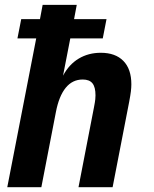

<svg xmlns="http://www.w3.org/2000/svg" viewBox="-20 -780 642 800"><path d="M130.9 -620.1H52.7L68.4 -700.2H146.5L157.7 -759.8H299.8L288.6 -700.2H423.8L408.2 -620.1H272.9L242.7 -464.8Q267.6 -511.7 308.1 -535.9Q348.6 -560.1 399.9 -560.1Q460.9 -560.1 494.1 -526.1Q527.3 -492.2 527.3 -428.7Q527.3 -416 525.4 -399.4Q523.4 -382.8 518.1 -355L449.2 0H307.1L371.6 -333Q376 -355.5 377 -366.2Q377.9 -377 377.9 -382.8Q377.9 -417 365.2 -432.9Q352.5 -448.7 324.7 -448.7Q281.7 -448.7 253.7 -414.1Q225.6 -379.4 212.9 -313L152.3 0H10.3Z"/></svg>

Font: Hack
Style: Bold Italic
Weight: 700
Italic angle: -11°
Monospace: yes
Designer: Christopher Simpkins
Foundry: Christopher Simpkins
Version: Version 2.017; ttfautohint (v1.4.1) -l 4 -r 80 -G 350 -x 0 -